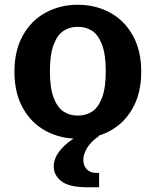

<svg xmlns="http://www.w3.org/2000/svg" viewBox="-20 -576 660 814"><path d="M41.2 -272.1Q41.2 -361.4 76.9 -425.5Q112.6 -489.7 173.8 -522.7Q235.1 -555.8 310 -555.8Q384.9 -555.8 446.2 -522.7Q507.4 -489.7 543.1 -425.5Q578.8 -361.4 578.8 -272.1Q578.8 -182.3 543.1 -118.2Q507.4 -54.1 446.2 -21Q384.9 12 310 12Q235.1 12 173.8 -21Q112.6 -54.1 76.9 -118.2Q41.2 -182.3 41.2 -272.1ZM428.4 -274.2Q428.4 -344.6 412.6 -386.4Q396.8 -428.2 370.6 -445.3Q344.4 -462.3 310 -462.3Q275.6 -462.3 249.4 -445.3Q223.2 -428.2 207.4 -386.4Q191.6 -344.6 191.6 -274.2Q191.6 -203.3 207.4 -161.7Q223.2 -120.1 249.4 -103Q275.6 -86 310 -86Q344.4 -86 370.6 -103Q396.8 -120.1 412.6 -161.7Q428.4 -203.3 428.4 -274.2ZM207.8 129.8Q207.8 88.3 245.5 49.4Q283.2 10.4 347.5 -18.5L400.2 0Q363.1 26.8 348.2 52.8Q333.3 78.8 333.3 101.9Q333.3 126.6 348.1 141.8Q362.8 156.9 385.8 156.9H400.2V217.9H349.9Q272.8 217.9 240.3 192.3Q207.8 166.7 207.8 129.8Z"/></svg>

Font: Monaspace Xenon Var
Style: Regular
Weight: 400
Designer: Riley Cran and the Lettermatic Team
Version: Version 1.000 (Monaspace Xenon Var)